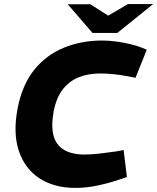

<svg xmlns="http://www.w3.org/2000/svg" viewBox="-20 -908 768 938"><path d="M349 10Q244 10 172.5 -37Q101 -84 72 -171Q43 -258 66 -378Q88 -493 146.5 -566Q205 -639 291 -674.5Q377 -710 479 -710Q513 -710 549.5 -705Q586 -700 618.5 -692Q651 -684 673 -675L697 -665L642 -528L606 -535Q570 -542 536 -545.5Q502 -549 469 -549Q410 -549 363.5 -530Q317 -511 286 -470.5Q255 -430 242 -363Q229 -290 242 -244Q255 -198 293.5 -175.5Q332 -153 392 -153Q426 -153 464.5 -157.5Q503 -162 546 -168L584 -175L600 -43L564 -31Q518 -15 460.5 -2.5Q403 10 349 10ZM432 -747 482 -816 605 -888H728L553 -747ZM432 -747 311 -887H422L533 -816L553 -747Z"/></svg>

Font: REM
Style: Bold Italic
Weight: 700
Italic angle: -11°
Designer: Octavio Pardo
Foundry: Ashler Design
Version: Version 1.005;gftools[0.9.28]